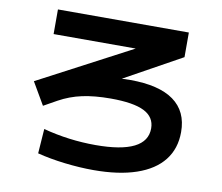

<svg xmlns="http://www.w3.org/2000/svg" viewBox="-82 -811 1101 952"><g transform="rotate(10 469.0 -335.0)"><path d="M162.1 7.8 170.9 -116.2Q300.3 -82 434.6 -82Q692.4 -82 692.4 -210.9Q692.4 -268.1 638.4 -295.2Q584.5 -322.3 469.7 -322.3Q388.7 -322.3 327.1 -309.1Q265.6 -295.9 210.9 -265.6L144.5 -228.5L79.1 -340.8L548.3 -587.9H134.8V-711.9H793.9V-587.9L506.3 -428.7L548.8 -429.7Q693.8 -429.7 767.8 -376.5Q841.8 -323.2 841.8 -218.8Q841.8 -135.3 795.9 -76.9Q750 -18.6 661.4 11.7Q572.8 42 446.3 42Q377 42 300.8 33Q224.6 23.9 162.1 7.8Z"/></g></svg>

Font: Pretendard JP ExtraBold
Style: Regular
Weight: 800
Designer: Base glyphs from Inter by Rasmus Andersson; Hangeul glyphs from Noto Sans CJK(Source Han Sans) by Jang Soo-young and Kan
Foundry: Kil Hyung-jin
Version: Version 1.309